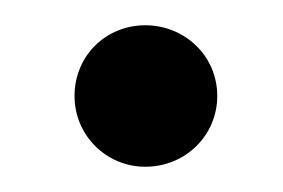

<svg xmlns="http://www.w3.org/2000/svg" viewBox="-20 -118 224 152"><path d="M152 -42C152 -74 126 -98 95 -98C64 -98 39 -74 39 -42C39 -11 64 14 95 14C127 14 152 -11 152 -42Z"/></svg>

Font: GFS Nicefore
Style: Regular
Weight: 400
Designer: George Matthiopoulos
Foundry: George Matthiopoulos
Version: Version 1.0